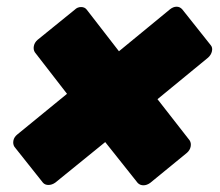

<svg xmlns="http://www.w3.org/2000/svg" viewBox="-20 -586 656 573"><path d="M108 -41 23 -148Q18 -156 20 -166.5Q22 -177 32 -185L180 -306L84 -430Q79 -438 81 -448.5Q83 -459 92 -467L203 -557Q211 -565 222 -565Q233 -565 239 -557L335 -433L487 -558Q497 -566 507 -566Q517 -566 524 -558L609 -451Q615 -444 612.5 -433Q610 -422 601 -414L450 -290L546 -167Q551 -159 549 -148.5Q547 -138 538 -130L428 -40Q418 -33 408 -33Q398 -33 391 -40L294 -162L145 -41Q135 -34 124.5 -34Q114 -34 108 -41Z"/></svg>

Font: Rubik Light ExtraBold
Style: Italic
Weight: 800
Italic angle: -12°
Version: Version 2.104